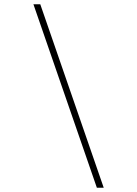

<svg xmlns="http://www.w3.org/2000/svg" viewBox="-20 -766 640 896"><path d="M464 110H432L136 -746H168Z"/></svg>

Font: Geist Mono Thin
Style: Regular
Weight: 100
Monospace: yes
Designer: Basement.studio, Andrés Briganti, Mateo Zaragoza
Foundry: Basement.studio, Vercel, Andrés Briganti, Guido Ferreyra, Mateo Zaragoza
Version: Version 1.500; ttfautohint (v1.8.4.7-5d5b)